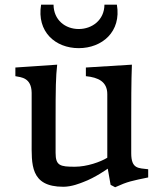

<svg xmlns="http://www.w3.org/2000/svg" viewBox="-20 -786 689 823"><path d="M115.7 -180.7C115.7 -83 107.9 14.6 251.5 14.6C288.1 14.6 324.7 -1 336.4 -5.4C388.2 -24.4 441.9 -63 441.9 -63L454.1 6.3L473.6 16.6C527.8 -8.3 546.9 -11.2 615.2 -25.4V-60.5C574.2 -65.9 542.5 -60.5 542.5 -129.4V-260.3C542.5 -336.9 542.5 -439.5 545.4 -508.8L348.1 -496.6V-459.5C401.4 -454.1 439.9 -436 439.9 -382.3V-109.9C410.6 -91.8 352.5 -71.3 300.8 -71.3C237.8 -71.3 218.3 -75.7 218.3 -130.9V-260.3C218.3 -415 219.2 -455.1 225.1 -508.8L45.9 -496.6V-459.5C70.3 -454.6 114.7 -453.6 115.7 -388.2ZM317.4 -579.6C417.5 -579.6 501 -649.9 481 -766.1H427.7C427.2 -700.2 375 -661.6 317.4 -661.6C259.8 -661.6 210 -700.2 209.5 -766.1H156.2C136.7 -649.9 217.3 -579.6 317.4 -579.6Z"/></svg>

Font: Donegal One
Style: Regular
Weight: 400
Designer: Gary Lonergan
Foundry: Sorkin Type Co.
Version: Version 1.004